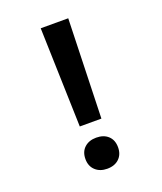

<svg xmlns="http://www.w3.org/2000/svg" viewBox="-137 -819 774 918"><g transform="rotate(-20 250.0 -360.0)"><path d="M195 -225 180 -730H320L305 -225ZM250 10Q213 10 190 -11.5Q167 -33 167 -69Q167 -106 190 -127Q213 -148 250 -148Q288 -148 310.5 -127Q333 -106 333 -69Q333 -33 310.5 -11.5Q288 10 250 10Z"/></g></svg>

Font: M PLUS 1 Code Medium
Style: Regular
Weight: 500
Designer: Coji Morishita
Foundry: UNDERFOREST DESIGN
Version: Version 1.002